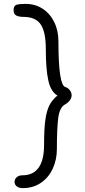

<svg xmlns="http://www.w3.org/2000/svg" viewBox="-20 -789 439 989"><path d="M55 148Q55 134 66 124Q77 114 95 114Q207 114 207 -43Q207 -123 213.5 -170.5Q220 -218 234.5 -246.5Q249 -275 276 -297Q242 -316 229 -374Q216 -432 216 -536Q216 -625 189.5 -663.5Q163 -702 101 -702Q78 -702 64 -709Q50 -716 50 -737Q50 -759 64 -764Q78 -769 112 -769Q161 -769 199.5 -744Q238 -719 259.5 -675Q281 -631 281 -575Q281 -352 316 -341Q331 -336 340 -324Q349 -312 349 -298Q349 -285 340 -272.5Q331 -260 315 -251Q287 -236 280 -181.5Q273 -127 273 -22Q273 33 252 79Q231 125 191 152.5Q151 180 97 180Q78 180 66.5 171Q55 162 55 148Z"/></svg>

Font: Mali
Style: Regular
Weight: 400
Version: Version 1.000; ttfautohint (v1.6)